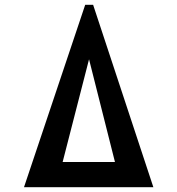

<svg xmlns="http://www.w3.org/2000/svg" viewBox="-20 -780 739 800"><path d="M619 0H80L335 -760H368ZM241 -105H459L351 -533Z"/></svg>

Font: Gully ECD Medium
Style: Regular
Weight: 500
Width: 2
Designer: jaikishan Patel
Foundry: MagicType
Version: Version 1.000;Glyphs 3.2 (3242)